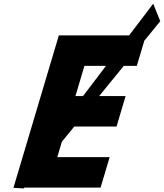

<svg xmlns="http://www.w3.org/2000/svg" viewBox="-20 -1017 889 1041"><path d="M554.7 -660 430.1 -496H389L437.8 -660ZM762.3 -795.9 848.9 -902 810.7 -997 680 -825H299L53.3 0L52.2 1.4L108.9 4.5L112.5 0H525.3L574.5 -165H290.5L315.3 -248.3L382.7 -331H611.9L661 -496H517.5L651.3 -660H721.8Z"/></svg>

Font: Hussar
Style: BdOblThree
Weight: 700
Foundry: Cannot Into Space Fonts
Version: Version 2.00